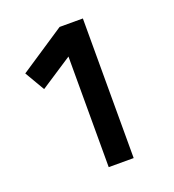

<svg xmlns="http://www.w3.org/2000/svg" viewBox="-123 -756 775 853"><g transform="rotate(-20 265.0 -330.0)"><path d="M40 -518 254 -660H364V0H246V-523L95 -424Z"/></g></svg>

Font: TypoPRO Titillium Text
Style: 800 wt
Weight: 800
Designer: Accademia di Belle Arti di Urbino and others
Foundry: Accademia di Belle Arti di Urbino and others.
Version: Version 25.000